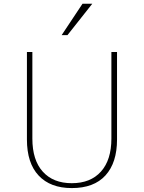

<svg xmlns="http://www.w3.org/2000/svg" viewBox="-20 -961 747 999"><path d="M120.1 -235.4V-690.4H148.4V-240.2Q148.4 -127.9 202.6 -67.9Q256.8 -7.8 353.5 -7.8Q451.2 -7.8 505.4 -68.4Q559.6 -128.9 559.6 -240.2V-690.4H588.9V-235.4Q588.9 -114.3 528.8 -48.3Q468.8 17.6 353.5 17.6Q242.2 17.6 181.2 -47.4Q120.1 -112.3 120.1 -235.4ZM300.8 -778.3 409.2 -941.4H460L331.1 -778.3Z"/></svg>

Font: Gothic A1 Thin
Style: Regular
Weight: 250
Designer: HanYang I&C Co.,Ltd.
Foundry: HanYang I&C Co.,Ltd.
Version: Version 2.50